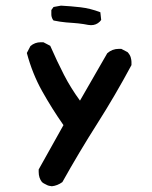

<svg xmlns="http://www.w3.org/2000/svg" viewBox="-20 -518 540 681"><path d="M117.2 91.8Q117.2 88.9 117.2 83L205.1 -74.2Q164.1 -132.8 129.4 -194.8Q94.7 -256.8 75.2 -330.1L87.9 -354.5Q103.5 -368.2 125 -368.2Q127.9 -368.2 133.8 -368.2L158.2 -355.5Q182.6 -299.8 207 -252.4Q231.4 -205.1 263.7 -161.1L360.4 -329.1Q377.9 -344.7 401.4 -344.7Q404.3 -344.7 410.2 -344.7L432.6 -333Q441.4 -323.2 443.8 -314Q446.3 -304.7 446.3 -298.8Q446.3 -293 446.3 -287.1Q388.7 -179.7 324.7 -79.1Q260.7 21.5 201.2 127.9Q183.6 140.6 164.1 142.6Q152.3 141.6 145.5 137.7Q132.8 131.8 128.9 127.9Q117.2 113.3 117.2 91.8ZM167 -449.2Q162.1 -458 162.1 -466.8Q162.1 -469.7 162.1 -472.7Q162.1 -475.6 162.1 -482.4L169.9 -493.2L196.3 -498Q231.4 -496.1 265.6 -492.2Q299.8 -488.3 335.9 -474.6L338.9 -447.3Q335 -442.4 334 -441.4Q321.3 -428.7 302.7 -428.7Q298.8 -428.7 292.5 -429.7Q286.1 -430.7 276.4 -432.6Q256.8 -435.5 241.2 -436.5Q225.6 -437.5 214.8 -438.5Q193.4 -440.4 169.9 -445.3Z"/></svg>

Font: JasonHandwriting2
Style: SemiBold
Weight: 600
Version: Version 1.04.7